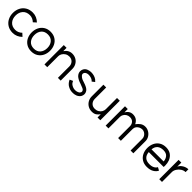

<svg xmlns="http://www.w3.org/2000/svg" viewBox="433 -2049 3574 3574"><g transform="rotate(45 2219.5 -262.5)"><path d="M418 -125 475 -73Q438 -36 391 -15.5Q344 5 291 5Q211 5 152.5 -31Q94 -67 63 -128Q32 -189 32 -263Q32 -337 63 -398Q94 -459 152.5 -494.5Q211 -530 291 -530Q344 -530 391 -509.5Q438 -489 475 -452L418 -401Q392 -427 358 -442Q324 -457 287 -457Q199 -457 150.5 -402.5Q102 -348 102 -263Q102 -178 150.5 -123.5Q199 -69 287 -69Q324 -69 358 -84Q392 -99 418 -125Z M949 -254Q949 -336 904 -388Q859 -440 778 -440Q696 -440 651 -388.5Q606 -337 606 -254Q606 -171 651 -119Q696 -67 778 -67Q859 -67 904 -119Q949 -171 949 -254ZM778 -512Q854 -512 909 -477Q964 -442 992.5 -383.5Q1021 -325 1021 -254Q1021 -183 992.5 -124.5Q964 -66 909 -31Q854 4 778 4Q703 4 648 -31Q593 -66 564.5 -124.5Q536 -183 536 -254Q536 -325 564.5 -383.5Q593 -442 648 -477Q703 -512 778 -512Z M1349 -432Q1307 -432 1272.5 -411Q1238 -390 1218.5 -357Q1199 -324 1199 -290V0H1126V-509H1199V-422Q1258 -509 1352 -509Q1410 -509 1456 -482Q1502 -455 1527.5 -409Q1553 -363 1553 -307V0H1480V-300Q1480 -355 1445 -393.5Q1410 -432 1349 -432Z M1729 -39Q1700 -61 1682 -87Q1664 -113 1658 -131L1719 -159Q1735 -119 1767 -96Q1796 -78 1819 -71Q1842 -64 1871 -64Q1883 -64 1899.5 -67Q1916 -70 1930 -76Q1947 -83 1955.5 -90Q1964 -97 1971 -109Q1979 -122 1979 -135Q1979 -150 1966 -167Q1957 -178 1935.5 -188Q1914 -198 1854 -220L1819 -232Q1787 -244 1755 -265Q1730 -280 1715 -300Q1702 -315 1693.5 -336Q1685 -357 1685 -381Q1685 -412 1700 -441Q1724 -482 1766.5 -497.5Q1809 -513 1844 -513Q1931 -513 1990 -470Q2012 -453 2026 -436L1973 -395Q1963 -407 1951 -416Q1907 -446 1839 -446Q1815 -445 1793.5 -436Q1772 -427 1760 -407Q1752 -392 1752 -378Q1752 -363 1766 -345Q1774 -335 1793 -321Q1818 -303 1839 -297L1874 -285Q1937 -265 1969 -247Q2001 -229 2017 -210Q2028 -197 2036.5 -176.5Q2045 -156 2045 -133Q2045 -104 2030 -75Q2007 -35 1958 -13Q1940 -6 1919 -1.5Q1898 3 1881 3Q1839 5 1803 -4.5Q1767 -14 1729 -39Z M2373 -77Q2418 -77 2452.5 -97.5Q2487 -118 2505 -150.5Q2523 -183 2523 -218V-513H2596V0H2523V-86Q2493 -42 2458.5 -21Q2424 0 2370 0Q2312 0 2266.5 -27Q2221 -54 2195 -100Q2169 -146 2169 -201V-509H2242V-209Q2242 -154 2277 -115.5Q2312 -77 2373 -77Z M3273 -433Q3239 -433 3207.5 -417.5Q3176 -402 3156.5 -374.5Q3137 -347 3137 -312V0H3065V-312Q3065 -363 3033.5 -397.5Q3002 -432 2946 -432Q2907 -432 2876 -413.5Q2845 -395 2827.5 -365Q2810 -335 2810 -304V0H2737V-509H2810V-421Q2861 -509 2949 -509Q3004 -509 3042.5 -484.5Q3081 -460 3108 -407Q3141 -453 3181 -481Q3221 -509 3276 -509Q3324 -509 3368 -483.5Q3412 -458 3439 -414.5Q3466 -371 3466 -320V0H3393V-312Q3393 -343 3376 -371Q3359 -399 3331 -416Q3303 -433 3273 -433Z M3822 -438Q3747 -438 3703.5 -401Q3660 -364 3653 -291H3972Q3969 -352 3933 -395Q3897 -438 3822 -438ZM3819 -511Q3970 -511 4027 -373Q4047 -319 4047 -256Q4047 -234 4045 -219H3653Q3657 -147 3699.5 -107Q3742 -67 3820 -67Q3882 -67 3920.5 -89Q3959 -111 3972 -142L4032 -109Q4011 -62 3957 -29.5Q3903 3 3819 3Q3744 3 3689.5 -31.5Q3635 -66 3607 -124.5Q3579 -183 3579 -254Q3579 -325 3607 -383.5Q3635 -442 3689.5 -476.5Q3744 -511 3819 -511Z M4401 -514V-440Q4356 -440 4314 -413Q4272 -386 4246 -344Q4220 -302 4220 -262V0H4148V-509H4220V-402Q4241 -451 4294 -482.5Q4347 -514 4401 -514Z"/></g></svg>

Font: SUIT
Style: Regular
Weight: 400
Designer: Sunn Youn; Korean Glyphs from Source Han Sans (Sandoll Communications; Soo-young Jang, Joo-yeon Kang)
Foundry: Sunn
Version: Version 1.140